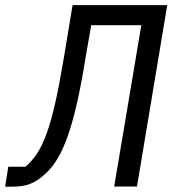

<svg xmlns="http://www.w3.org/2000/svg" viewBox="-51 -718 671 739"><path d="M-31.2 0.4H-4.6C46.9 0.4 84.2 -8.9 131.4 -56.8C185 -109.7 233 -210.9 278.1 -494.7L300.1 -621.1H492.9L388.5 0H476.2L592.7 -698.2H228.3L196 -502.8C150.6 -228.7 115.4 -134.9 47.2 -76.3H-19.2Z"/></svg>

Font: Margiela Mono Italic Text It
Style: Regular
Weight: 400
Designer: Mike Abbink, Paul van der Laan, Pieter van Rosmalen
Foundry: Bold Monday
Version: Version 2.003 2021